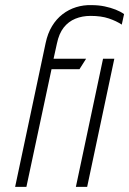

<svg xmlns="http://www.w3.org/2000/svg" viewBox="-20 -729 504 749"><path d="M455 -633 464 -674Q450 -684 431 -691.5Q412 -699 388.5 -704Q365 -709 337 -709Q306 -710 277 -701Q248 -692 224 -673.5Q200 -655 183 -627Q166 -599 158 -561L39 0H83L181 -459H290L316 -500H189L202 -559Q210 -598 228.5 -621.5Q247 -645 274 -656Q301 -667 333 -667Q375 -667 404.5 -657Q434 -647 455 -633ZM320 0 426 -500H382L276 0Z"/></svg>

Font: Advent Pro Light
Style: Italic
Weight: 300
Italic angle: -12°
Version: Version 3.000